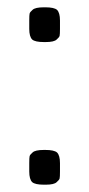

<svg xmlns="http://www.w3.org/2000/svg" viewBox="-20 -505 244 525"><path d="M144 -59V-36Q144 -21 143 -17Q142 -13 135 -7Q128 0 105 0H100Q76 0 68 -7Q60 -15 60 -36V-59Q60 -74 61 -78Q62 -82 69 -88Q76 -95 100 -95H104Q128 -95 136 -88Q144 -80 144 -59ZM144 -449V-426Q144 -411 143 -407Q142 -403 135 -397Q128 -390 105 -390H100Q76 -390 68 -397Q60 -405 60 -426V-449Q60 -464 61 -468Q62 -472 69 -478Q76 -485 100 -485H104Q128 -485 136 -478Q144 -470 144 -449Z"/></svg>

Font: Electrolize
Style: Regular
Weight: 400
Designer: Valery Zaveryaev
Foundry: Cyreal (www.cyreal.org)
Version: Version 1.002